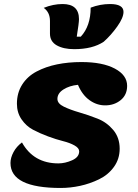

<svg xmlns="http://www.w3.org/2000/svg" viewBox="-20 -908 685 953"><path d="M348 -664Q295 -664 261.5 -683Q228 -702 228 -741V-804Q228 -847 197 -869Q244 -888 291 -888Q372 -888 372 -813Q372 -794 361 -726H381Q430 -779 430 -870Q477 -888 526 -888Q593 -888 593 -849Q593 -820 562 -776.5Q531 -733 495 -701Q440 -664 348 -664ZM281 25Q32 25 32 -99Q32 -125 47 -153Q62 -181 89 -201Q147 -97 270 -97Q303 -97 338 -112.5Q373 -128 373 -157Q373 -173 350 -186Q327 -199 293 -207.5Q259 -216 218.5 -231Q178 -246 144 -264Q110 -282 87 -315.5Q64 -349 64 -393Q64 -447 90 -488Q116 -529 161.5 -553Q207 -577 263 -588.5Q319 -600 384 -600Q489 -600 550 -567.5Q611 -535 611 -482Q611 -437 579 -411Q547 -385 502 -385Q460 -385 424 -411Q388 -437 367 -487Q325 -483 295 -464Q265 -445 265 -417Q265 -394 297 -378.5Q329 -363 374 -350Q419 -337 464.5 -319Q510 -301 542 -263Q574 -225 574 -170Q574 -119 545.5 -79.5Q517 -40 471.5 -18Q426 4 377.5 14.5Q329 25 281 25Z"/></svg>

Font: Lemonada
Style: Bold
Weight: 700
Designer: Mohamed Gaber (Arabic), Eduardo Tunni (Latin)
Foundry: Kief Type Foundry
Version: Version 4.004